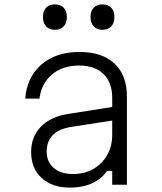

<svg xmlns="http://www.w3.org/2000/svg" viewBox="-20 -843 740 876"><path d="M468 -63Q444 -27 400.5 -7Q357 13 300 13Q218 13 170 -31Q122 -75 122 -149Q122 -219 166 -264.5Q210 -310 290 -323L492 -355V-396Q492 -466 452.5 -505Q413 -544 341 -544Q266 -544 217.5 -503.5Q169 -463 160 -393H95Q103 -492 169.5 -549Q236 -606 342 -606Q446 -606 502.5 -553Q559 -500 559 -402V0H492V-63ZM193 -151Q193 -104 225.5 -76.5Q258 -49 313 -49Q365 -49 405.5 -72Q446 -95 469 -135.5Q492 -176 492 -229V-293L305 -264Q193 -246 193 -151ZM231 -707Q205 -707 190.5 -722.5Q176 -738 176 -765Q176 -793 190.5 -808Q205 -823 231 -823Q256 -823 270.5 -808Q285 -793 285 -765Q285 -738 270.5 -722.5Q256 -707 231 -707ZM447 -707Q422 -707 407.5 -722.5Q393 -738 393 -765Q393 -793 407.5 -808Q422 -823 447 -823Q473 -823 487.5 -808Q502 -793 502 -765Q502 -738 487.5 -722.5Q473 -707 447 -707Z"/></svg>

Font: Martian Mono ExtraLight
Style: Regular
Weight: 200
Monospace: yes
Designer: Roman Shamin
Foundry: Evil Martians
Version: Version 1.000; ttfautohint (v1.8.4.7-5d5b)